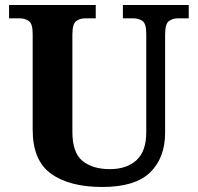

<svg xmlns="http://www.w3.org/2000/svg" viewBox="-20 -734 787 764"><path d="M387 10Q257 10 183.5 -42.5Q110 -95 110 -218V-600Q110 -640 94.5 -650.5Q79 -661 59 -661H16V-714H361V-661H319Q298 -661 283 -650Q268 -639 268 -596V-210Q268 -126 308.5 -93.5Q349 -61 417 -61Q484 -61 523 -96.5Q562 -132 562 -208V-600Q562 -640 547 -650.5Q532 -661 511 -661H469V-714H731V-661H688Q667 -661 652 -650Q637 -639 637 -596V-206Q637 -106 577.5 -48Q518 10 387 10Z"/></svg>

Font: Noto Serif Bengali
Style: Bold
Weight: 700
Designer: Juan Bruce, Universal Thirst, Indian Type Foundry and the Monotype Design Team.
Foundry: Monotype Imaging Inc.
Version: Version 2.003; ttfautohint (v1.8.4.7-5d5b)